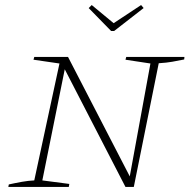

<svg xmlns="http://www.w3.org/2000/svg" viewBox="-20 -742 752 762"><path d="M481 -516H712L711 -506Q686 -501 664 -497Q642 -493 610 -491L511 0H478L237 -467L148 -26L255 -12L253 0H13L15 -10Q42 -16 67.5 -20.5Q93 -25 116 -26L216 -490L113 -505L116 -516H250L495 -42L577 -490L478 -505ZM421 -619 332 -710 344 -722 431 -650 540 -722 550 -710 433 -619Z"/></svg>

Font: Piazzolla SC Thin
Style: Italic
Weight: 100
Italic angle: -11.3°
Designer: Juan Pablo del Peral
Foundry: Huerta Tipografica
Version: Version 1.330